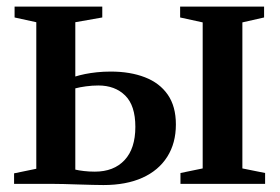

<svg xmlns="http://www.w3.org/2000/svg" viewBox="-20 -542 824 566"><path d="M512 0V-32L577.5 -45.5V-476L511 -490.5V-522.5H758.5V-490.5L694.5 -476V-45.5L761.5 -32V0ZM21.5 0V-31L87 -44.5V-476.5L23 -490.5V-522.5H281.5V-490.5L202 -476.5V-316.5Q215 -320.5 231 -323.8Q247 -327 266 -329Q285 -331 306.5 -331Q364 -331 407.2 -314.2Q450.5 -297.5 474.5 -263Q498.5 -228.5 498.5 -175Q498.5 -120 473 -79.8Q447.5 -39.5 399.8 -18Q352 3.5 285 3.5Q273 3.5 253 3Q233 2.5 210.5 1.8Q188 1 167.5 0.5Q147 0 133 0ZM259.5 -36Q315.5 -36 347.2 -70Q379 -104 379 -168Q379 -231 349 -260.5Q319 -290 270 -290Q252 -290 233.5 -287.5Q215 -285 202 -281.5V-42Q212.5 -39.5 227.5 -37.8Q242.5 -36 259.5 -36Z"/></svg>

Font: Merriweather 96pt SemiBold
Style: Regular
Weight: 600
Version: Version 2.100